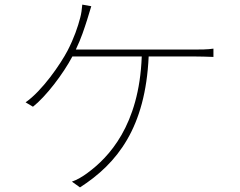

<svg xmlns="http://www.w3.org/2000/svg" viewBox="-20 -790 1040 833"><path d="M376 -763 337 -770C335 -749 333 -731 328 -713C318 -674 301 -624 273 -570C242 -511 163 -396 91 -346L123 -327C179 -371 254 -469 294 -545H595C584 -244 450 -106 360 -40C339 -24 313 -9 292 -2L327 23C489 -81 611 -236 625 -545H823C846 -545 881 -544 906 -543V-579C881 -575 847 -575 823 -575H309C333 -625 346 -667 358 -704C364 -724 370 -743 376 -763Z"/></svg>

Font: Noto Sans CJK HK Thin
Style: Regular
Weight: 100
Designer: Ryoko NISHIZUKA 西塚涼子 (kana, bopomofo & ideographs); Paul D. Hunt (Latin, Greek & Cyrillic); Sandoll Communications 산돌커뮤니
Foundry: Adobe
Version: Version 2.004;hotconv 1.0.118;makeotfexe 2.5.65603